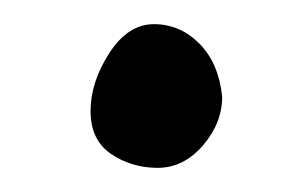

<svg xmlns="http://www.w3.org/2000/svg" viewBox="-20 -140 254 159"><path d="M164 -60Q164 -38 148 -19.5Q132 -1 110.5 -1Q89 -1 72 -12.5Q55 -24 55 -48Q55 -72 70.5 -96Q86 -120 107.5 -120Q129 -120 145 -104Q161 -88 164 -60Z"/></svg>

Font: Patrick Hand SC
Style: Regular
Weight: 400
Designer: Patrick Wagesreiter
Foundry: Patrick Wagesreiter
Version: Version 1.003;PS 001.003;hotconv 1.0.70;makeotf.lib2.5.58329